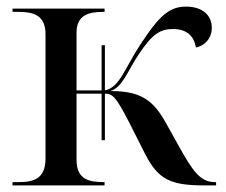

<svg xmlns="http://www.w3.org/2000/svg" viewBox="-20 -562 685 582"><path d="M18 0H297V-10H294C250 -10 212 -18 212 -77V-278H288V-137H298V-278C321 -278 331 -270 372 -190L420 -95C460 -17 498 0 600 0H635V-10H632C587 -10 565 -42 521 -121L482 -191C442 -263 401 -286 315 -286C352 -298 366 -346 401 -398C441 -458 465 -474 504 -474C551 -474 569 -448 574 -418C599 -423 622 -444 622 -478C622 -517 592 -542 544 -542C494 -542 463 -515 406 -428C358 -355 343 -297 298 -288V-425H288V-288H212V-463C212 -518 251 -526 294 -526H297V-536H18V-526H36C80 -526 118 -517 118 -458V-82C118 -19 81 -10 36 -10H18Z"/></svg>

Font: Noto Serif Display
Style: Regular
Weight: 400
Designer: Monotype Design Team
Foundry: Monotype Imaging Inc.
Version: Version 2.009